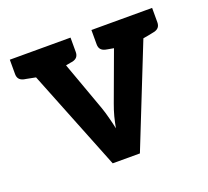

<svg xmlns="http://www.w3.org/2000/svg" viewBox="-95 -628 804 743"><g transform="rotate(-20 307.0 -256.5)"><path d="M566 -513H468H349V-454C349 -437 357 -427 374 -423C380 -422 382 -421 407 -417L333 -216C327 -200 322 -184 318 -169C314 -154 311 -138 308 -123C305 -138 301 -154 297 -169C293 -184 289 -200 283 -216L210 -418C230 -422 232 -422 238 -423C255 -427 263 -437 263 -454V-513H149H46H13V-454C13 -437 21 -427 38 -423C46 -422 42 -422 85 -414L250 0H362L527 -414C569 -421 566 -422 574 -423C591 -427 599 -437 599 -454V-513Z"/></g></svg>

Font: SVN-Aleo
Style: Bold
Weight: 700
Designer: Alessio Laiso
Version: Version 1.2.2